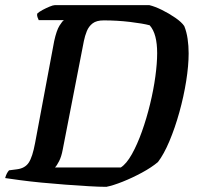

<svg xmlns="http://www.w3.org/2000/svg" viewBox="-31 -724 764 744"><path d="M381 0Q354 0 312 -2.5Q270 -5 222.5 -8.5Q175 -12 129 -16.5Q83 -21 46 -26Q9 -31 -11 -34Q-6 -53 4 -64L35 -68Q66 -72 80.5 -94Q95 -116 105 -170L179 -565Q188 -606 199.5 -624.5Q211 -643 217 -646H119Q117 -651 114.5 -657Q112 -663 113 -671Q120 -678 134 -685.5Q148 -693 161.5 -698.5Q175 -704 181 -704H548Q569 -699 596.5 -685.5Q624 -672 648.5 -655Q673 -638 683 -623Q692 -601 696 -573.5Q700 -546 700 -517Q700 -470 690.5 -410Q681 -350 664 -289Q647 -228 625.5 -177Q604 -126 581 -96Q556 -75 519 -55Q482 -35 444.5 -20Q407 -5 381 0ZM182 -75H437Q459 -89 480 -126.5Q501 -164 519 -214.5Q537 -265 550.5 -320.5Q564 -376 571 -427.5Q578 -479 578 -518Q578 -555 571 -582Q564 -609 549 -626Q523 -633 473 -639Q423 -645 371 -645Q343 -645 328 -633.5Q313 -622 305.5 -603.5Q298 -585 294 -565L212 -144Q207 -117 198 -99.5Q189 -82 182 -75Z"/></svg>

Font: Texturina SemiBold
Style: Italic
Weight: 600
Italic angle: -11°
Designer: Guillermo Torres Carreño
Foundry: Omnibus-Type
Version: Version 1.002; ttfautohint (v1.8.3)